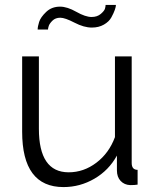

<svg xmlns="http://www.w3.org/2000/svg" viewBox="-20 -750 634 780"><path d="M238 10Q70 10 70 -215V-521H138V-227Q138 -50 259 -50Q320 -50 371.5 -89Q423 -128 447 -193V-521H515V-88Q515 -60 539 -60V0Q528 2 509 2Q485 1 470 -15Q455 -31 455 -58V-118Q422 -58 363.5 -24Q305 10 238 10ZM353 -638Q321 -638 282.5 -658Q244 -678 225 -678Q205 -678 193 -666Q181 -654 178 -644.5Q175 -635 175 -630H133Q133 -642 139 -661Q145 -680 167.5 -701.5Q190 -723 224 -723Q253 -723 290 -702Q327 -681 352 -681Q375 -681 389.5 -693.5Q404 -706 406.5 -715Q409 -724 409 -730H451Q451 -723 446.5 -710Q442 -697 432.5 -679.5Q423 -662 402 -650Q381 -638 353 -638Z"/></svg>

Font: Raleway
Style: Regular
Weight: 400
Designer: Matt McInerney, Pablo Impallari, Rodrigo Fuenzalida
Foundry: Matt McInerney, Pablo Impallari, Rodrigo Fuenzalida
Version: Version 1.000;PS 001.001;hotconv 1.0.56; ttfautohint (v1.5)